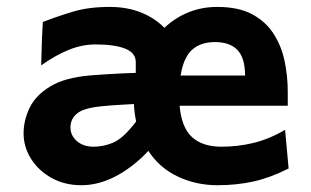

<svg xmlns="http://www.w3.org/2000/svg" viewBox="-20 -528 908 560"><path d="M811.5 -149.4 821.8 -36.6Q769 -9.8 720 1.2Q670.9 12.2 613.8 12.2Q552.7 12.2 499.3 -12.7Q445.8 -37.6 412.6 -87.9Q408.2 -83 401.4 -76.4Q394.5 -69.8 390.6 -65.9Q304.2 12.2 217.3 12.2Q168.5 12.2 130.4 -9Q92.3 -30.3 70.6 -64.7Q48.8 -99.1 48.8 -139.2Q48.8 -176.8 66.2 -213.1Q83.5 -249.5 126 -275.6Q168.5 -301.8 244.1 -308.1Q261.2 -309.6 288.6 -311.3Q315.9 -313 341.1 -314.2Q366.2 -315.4 376 -315.4V-346.7Q376 -374 345 -386.2Q314 -398.4 258.8 -398.4Q220.2 -398.4 181.6 -383.1Q143.1 -367.7 100.1 -337.4Q100.6 -348.1 101.1 -370.6Q101.6 -393.1 102.5 -418.5Q103.5 -443.8 105 -463.9Q146.5 -480 192.4 -493.9Q238.3 -507.8 300.3 -507.8Q351.1 -507.8 391.6 -491.5Q432.1 -475.1 459.5 -446.8Q489.7 -475.6 528.8 -491.7Q567.9 -507.8 613.8 -507.8Q675.3 -507.8 715.1 -486.6Q754.9 -465.3 777.8 -429.7Q800.8 -394 810.1 -349.9Q819.3 -305.7 819.3 -259.8V-219.7H503.9Q509.3 -156.2 540 -128.2Q570.8 -100.1 626 -100.1Q673.8 -100.1 720 -111.3Q766.1 -122.6 811.5 -149.4ZM370.6 -224.6Q359.4 -224.1 340.6 -222.9Q321.8 -221.7 303.2 -220.5Q284.7 -219.2 273.4 -217.8Q222.7 -212.4 204.1 -196.5Q185.5 -180.7 185.5 -156.2Q185.5 -132.8 204.3 -116.5Q223.1 -100.1 252.9 -100.1Q280.8 -100.1 308.1 -111.1Q335.4 -122.1 366.7 -160.6Q369.1 -164.1 372.1 -167.2Q375 -170.4 377 -173.8Q371.6 -200.7 370.6 -224.6ZM506.8 -307.6H694.8Q694.8 -358.9 672.6 -382.1Q650.4 -405.3 606.9 -405.3Q564.9 -405.3 540 -382.6Q515.1 -359.9 506.8 -307.6Z"/></svg>

Font: Andika
Style: Bold
Weight: 700
Designer: Victor Gaultney, Annie Olsen, Julie Remington, Don Collingsworth, Eric Hays, Becca Hirsbrunner
Foundry: SIL International
Version: Version 6.101